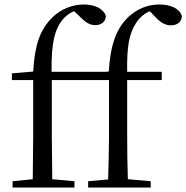

<svg xmlns="http://www.w3.org/2000/svg" viewBox="-20 -836 831 856"><path d="M461 0H652V-28L550 -37C548 -101 547 -165 547 -229V-479H701V-516H547C545 -630 556 -687 587 -734C602 -757 623 -776 648 -786L667 -766C694 -736 716 -723 742 -723C772 -723 790 -740 791 -764C782 -798 739 -816 691 -816C642 -816 594 -799 552 -760C501 -711 472 -640 465 -517L450 -516H210C208 -648 225 -712 266 -756C280 -770 294 -780 310 -786L329 -769C359 -737 379 -724 405 -724C434 -724 451 -741 452 -764C442 -798 401 -816 354 -816C305 -816 253 -797 213 -758C158 -703 135 -636 128 -517L33 -509V-479H128V-229L126 -37L36 -28V0H312V-28L213 -37L211 -229V-479H466V-229C466 -165 464 -101 462 -36L373 -28V0Z"/></svg>

Font: Noto Serif CJK TC
Style: Regular
Weight: 400
Designer: Ryoko NISHIZUKA 西塚涼子 (kana & ideographs); Frank Grießhammer (Latin, Greek & Cyrillic); Wenlong ZHANG 张文龙 (bopomofo); San
Foundry: Adobe
Version: Version 2.001;hotconv 1.1.0;makeotfexe 2.6.0